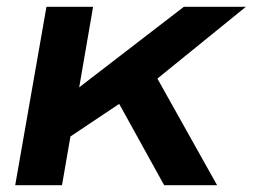

<svg xmlns="http://www.w3.org/2000/svg" viewBox="-20 -547 746 567"><path d="M24.9 0 117.2 -526.9H254.9L213.9 -289.1L522.9 -526.9H706.1L444.8 -314.9L621.1 0H464.8L332 -240.2L188 -144L163.1 0Z"/></svg>

Font: Archivo Expanded SemiBold
Style: Italic
Weight: 600
Width: 7
Italic angle: -10°
Designer: Hector Gatti
Foundry: Omnibus-Type
Version: Version 2.001